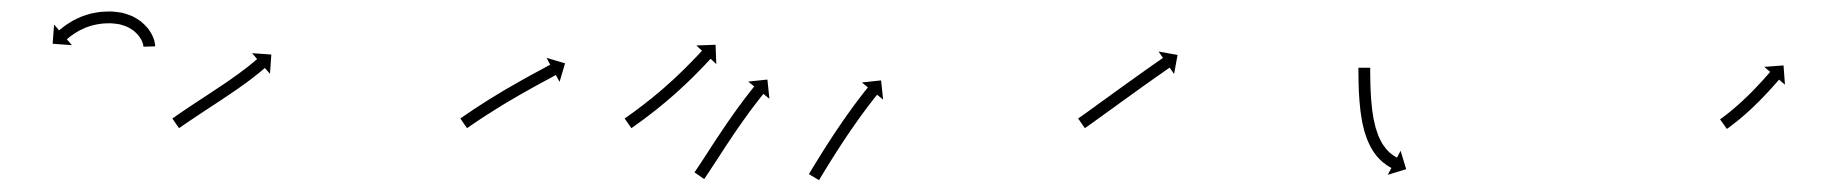

<svg xmlns="http://www.w3.org/2000/svg" viewBox="-20 -286 3117 326"><path d="M223.4 -208.4C223.5 -207.8 223.5 -207.3 223.5 -206.7L243.5 -207.3C243.5 -208.1 243.4 -208.9 243.4 -209.7C243.4 -209.7 243.4 -209.8 243.4 -210C243.3 -210.1 243.3 -210.2 243.3 -210.2C243 -212.5 242.6 -214.8 242 -217.1C242 -217.1 241.9 -217.2 241.9 -217.4C241.9 -217.5 241.8 -217.7 241.8 -217.7C240.8 -220.9 239.5 -224 238 -227.1C238 -227.1 238 -227.2 237.9 -227.4C237.8 -227.5 237.7 -227.7 237.7 -227.7C235.6 -231.4 233.3 -235 230.7 -238.4C230.7 -238.4 230.6 -238.5 230.5 -238.6C230.4 -238.8 230.2 -238.9 230.2 -238.9C226.9 -242.7 223.3 -246.2 219.5 -249.4C219.5 -249.4 219.4 -249.5 219.2 -249.6C219.1 -249.7 218.9 -249.9 218.9 -249.9C214.4 -253.1 209.7 -255.9 204.7 -258.5C204.7 -258.5 204.6 -258.5 204.4 -258.6C204.2 -258.7 204 -258.8 204 -258.8C198.6 -261 193.1 -262.8 187.4 -264.3C187.4 -264.3 187.2 -264.3 187.1 -264.3C186.9 -264.4 186.7 -264.4 186.7 -264.4C180.9 -265.5 175 -266.1 169.1 -266.5C169.1 -266.5 168.9 -266.5 168.8 -266.5C168.7 -266.5 168.6 -266.5 168.6 -266.5C162.7 -266.5 156.9 -266.3 151.1 -265.8C151.1 -265.8 151 -265.8 150.9 -265.8C150.8 -265.8 150.7 -265.8 150.7 -265.8C145.1 -265.1 139.5 -264.1 133.9 -262.8C133.9 -262.8 133.8 -262.8 133.7 -262.8C133.6 -262.7 133.5 -262.7 133.5 -262.7C128.4 -261.3 123.3 -259.7 118.4 -257.8C118.4 -257.8 118.3 -257.8 118.2 -257.8C118.1 -257.7 118 -257.7 118 -257.7C113.6 -255.8 109.3 -253.8 105.1 -251.6C105.1 -251.6 105 -251.6 104.9 -251.5C104.8 -251.5 104.8 -251.5 104.8 -251.5C101.3 -249.5 97.9 -247.4 94.5 -245.2C94.5 -245.2 94.4 -245.2 94.4 -245.2C94.3 -245.1 94.3 -245.1 94.3 -245.1C91.8 -243.3 89.3 -241.5 86.8 -239.7C86.8 -239.7 86.8 -239.7 86.7 -239.6C86.7 -239.6 86.7 -239.6 86.7 -239.6C85.1 -238.3 83.6 -237.1 82.1 -235.8C82.1 -235.8 82.1 -235.8 82 -235.8C82 -235.8 82 -235.8 82 -235.8C81.5 -235.3 81 -234.9 80.4 -234.5L71.8 -244.4L69.4 -211.7L102.1 -209.3L93.5 -219.3C94 -219.7 94.5 -220.2 95 -220.6C95 -220.6 95 -220.6 94.9 -220.5C94.9 -220.5 94.9 -220.5 94.9 -220.5C96.3 -221.7 97.7 -222.8 99.1 -223.9C99.1 -223.9 99 -223.9 99 -223.8C99 -223.8 98.9 -223.8 98.9 -223.8C101.1 -225.5 103.4 -227.1 105.7 -228.6C105.7 -228.6 105.6 -228.6 105.6 -228.6C105.5 -228.5 105.4 -228.5 105.4 -228.5C108.4 -230.4 111.5 -232.3 114.6 -234.1C114.6 -234.1 114.5 -234 114.5 -234C114.4 -233.9 114.3 -233.9 114.3 -233.9C118 -235.8 121.9 -237.6 125.8 -239.3C125.8 -239.3 125.7 -239.2 125.6 -239.2C125.5 -239.1 125.4 -239.1 125.4 -239.1C129.8 -240.8 134.3 -242.2 138.8 -243.4C138.8 -243.4 138.7 -243.4 138.6 -243.4C138.5 -243.4 138.3 -243.3 138.3 -243.3C143.3 -244.4 148.2 -245.3 153.2 -245.9C153.2 -245.9 153.1 -245.9 153 -245.9C152.9 -245.9 152.8 -245.9 152.8 -245.9C158 -246.3 163.2 -246.5 168.4 -246.5C168.4 -246.5 168.3 -246.5 168.2 -246.5C168.1 -246.5 167.9 -246.5 167.9 -246.5C173 -246.2 178.1 -245.6 183.2 -244.7C183.2 -244.7 183 -244.8 182.8 -244.8C182.7 -244.8 182.5 -244.9 182.5 -244.9C187.2 -243.7 191.9 -242.2 196.4 -240.3C196.4 -240.3 196.2 -240.4 196 -240.5C195.9 -240.5 195.7 -240.6 195.7 -240.6C199.7 -238.6 203.6 -236.3 207.2 -233.6C207.2 -233.6 207.1 -233.7 206.9 -233.9C206.8 -234 206.6 -234.1 206.6 -234.1C209.7 -231.5 212.6 -228.7 215.2 -225.7C215.2 -225.7 215.1 -225.9 215 -226C214.9 -226.2 214.7 -226.3 214.7 -226.3C216.8 -223.6 218.6 -220.8 220.3 -217.9C220.3 -217.9 220.2 -218.1 220.1 -218.2C220 -218.4 220 -218.5 220 -218.5C221 -216.3 222 -213.9 222.8 -211.6C222.8 -211.6 222.7 -211.7 222.7 -211.9C222.6 -212 222.6 -212.2 222.6 -212.2C223 -210.8 223.3 -209.3 223.5 -207.8C223.5 -207.8 223.5 -208 223.4 -208.1C223.4 -208.2 223.4 -208.4 223.4 -208.4Z M274.2 -85.9C273.7 -85.6 273.1 -85.2 272.6 -84.8L284 -68.4C284.5 -68.8 285.1 -69.1 285.6 -69.5C287.1 -70.6 288.7 -71.6 290.2 -72.7L290.2 -72.7L290.2 -72.7C292.6 -74.3 295 -76 297.4 -77.6L297.4 -77.6L297.4 -77.6C300.5 -79.7 303.6 -81.8 306.7 -83.9L306.7 -83.9L306.7 -83.9C310.4 -86.4 314.1 -88.8 317.8 -91.3L317.8 -91.3L317.8 -91.3C321.9 -94 326.1 -96.8 330.2 -99.5C334.7 -102.4 339.1 -105.4 343.6 -108.3C348.2 -111.3 352.8 -114.4 357.4 -117.4L357.4 -117.4L357.4 -117.4C362 -120.5 366.6 -123.6 371.2 -126.7L371.2 -126.7L371.2 -126.7C375.6 -129.7 380.1 -132.7 384.5 -135.8C384.5 -135.8 384.5 -135.8 384.5 -135.8C384.5 -135.8 384.5 -135.8 384.5 -135.8C388.6 -138.7 392.7 -141.6 396.8 -144.6C396.8 -144.6 396.8 -144.6 396.8 -144.6C396.8 -144.6 396.9 -144.6 396.9 -144.6C400.5 -147.3 404.1 -150 407.7 -152.7C407.7 -152.7 407.7 -152.7 407.8 -152.8C407.8 -152.8 407.8 -152.8 407.8 -152.8C410.8 -155.1 413.8 -157.5 416.8 -159.9C416.8 -159.9 416.9 -159.9 416.9 -159.9C416.9 -159.9 416.9 -159.9 416.9 -159.9C419.2 -161.8 421.5 -163.6 423.8 -165.5C423.8 -165.5 423.8 -165.6 423.8 -165.6C423.8 -165.6 423.8 -165.6 423.8 -165.6C425.3 -166.8 426.7 -168 428.2 -169.3L428.2 -169.3L428.2 -169.3C428.7 -169.8 429.2 -170.2 429.7 -170.6L438.4 -160.7L440.7 -193.4L408 -195.7L416.6 -185.7C416.1 -185.3 415.6 -184.9 415.1 -184.4L415.1 -184.4L415.1 -184.5C413.7 -183.3 412.3 -182.1 410.9 -180.9C410.9 -180.9 410.9 -180.9 411 -180.9C411 -180.9 411 -180.9 411 -180.9C408.8 -179.1 406.6 -177.3 404.3 -175.5C404.3 -175.5 404.3 -175.5 404.4 -175.5C404.4 -175.5 404.4 -175.5 404.4 -175.5C401.5 -173.2 398.5 -170.9 395.6 -168.6C395.6 -168.6 395.6 -168.6 395.6 -168.6C395.6 -168.7 395.6 -168.7 395.6 -168.7C392.1 -166 388.6 -163.4 385 -160.7C385 -160.7 385 -160.8 385.1 -160.8C385.1 -160.8 385.1 -160.8 385.1 -160.8C381.1 -157.9 377 -155 373 -152.2C373 -152.2 373 -152.2 373 -152.2C373 -152.2 373.1 -152.2 373.1 -152.2C368.7 -149.2 364.3 -146.2 360 -143.2L360 -143.2L360 -143.2C355.4 -140.2 350.9 -137.1 346.3 -134.1L346.3 -134.1L346.3 -134.1C341.8 -131.1 337.2 -128 332.6 -125C328.1 -122.1 323.7 -119.2 319.2 -116.2C315.1 -113.5 310.9 -110.7 306.7 -108L306.7 -108L306.7 -108C303 -105.5 299.3 -103 295.5 -100.5L295.5 -100.5L295.5 -100.5C292.4 -98.4 289.2 -96.2 286.1 -94.1L286.1 -94.1L286.1 -94.1C283.7 -92.5 281.3 -90.8 278.9 -89.2L278.9 -89.2L278.9 -89.1C277.3 -88.1 275.8 -87 274.2 -85.9Z M763.2 -85.9C762.7 -85.6 762.1 -85.2 761.6 -84.8L773 -68.4C773.5 -68.8 774.1 -69.1 774.6 -69.5L774.6 -69.5L774.6 -69.5C776.1 -70.6 777.7 -71.6 779.2 -72.7L779.2 -72.7L779.2 -72.7C781.6 -74.3 784 -75.9 786.4 -77.6L786.3 -77.6L786.3 -77.5C789.4 -79.6 792.6 -81.7 795.7 -83.8L795.7 -83.8L795.7 -83.8C799.4 -86.2 803.1 -88.6 806.8 -91.1L806.8 -91L806.8 -91C810.9 -93.7 815.1 -96.4 819.3 -99L819.3 -99L819.3 -99C823.8 -101.8 828.3 -104.6 832.8 -107.3L832.8 -107.3L832.7 -107.3C837.4 -110.2 842.1 -113 846.8 -115.8L846.8 -115.7L846.8 -115.7C851.5 -118.5 856.2 -121.3 861 -124L861 -124L860.9 -124C865.5 -126.6 870.2 -129.2 874.8 -131.8L874.8 -131.8L874.8 -131.8C879.1 -134.3 883.4 -136.7 887.8 -139.1L887.8 -139.1L887.8 -139.1C891.7 -141.2 895.6 -143.3 899.5 -145.5L899.5 -145.5L899.5 -145.5C902.8 -147.3 906.1 -149.1 909.4 -150.8C912 -152.2 914.5 -153.6 917.1 -155C918.7 -155.9 920.4 -156.8 922 -157.7C922.6 -158 923.2 -158.3 923.8 -158.6L930.1 -147L939.4 -178.5L908 -187.8L914.2 -176.2C913.7 -175.9 913.1 -175.6 912.5 -175.3C910.9 -174.4 909.2 -173.5 907.6 -172.6C905 -171.2 902.4 -169.8 899.9 -168.4C896.6 -166.6 893.2 -164.8 889.9 -163L889.9 -163L889.9 -163C886 -160.9 882.1 -158.7 878.1 -156.6L878.1 -156.6L878.1 -156.6C873.7 -154.2 869.4 -151.7 865 -149.3L865 -149.3L865 -149.3C860.3 -146.6 855.7 -144 851 -141.3L851 -141.3L851 -141.3C846.2 -138.6 841.4 -135.8 836.6 -133L836.6 -133L836.6 -133C831.9 -130.1 827.1 -127.3 822.4 -124.4L822.4 -124.4L822.4 -124.4C817.8 -121.6 813.2 -118.8 808.7 -116L808.7 -115.9L808.6 -115.9C804.4 -113.3 800.2 -110.6 796 -107.9L795.9 -107.9L795.9 -107.8C792.2 -105.4 788.4 -102.9 784.6 -100.5L784.6 -100.5L784.6 -100.5C781.5 -98.4 778.3 -96.2 775.2 -94.1L775.1 -94.1L775.1 -94.1C772.7 -92.5 770.3 -90.8 767.9 -89.2L767.9 -89.2L767.9 -89.2C766.3 -88.1 764.8 -87 763.2 -85.9L763.2 -85.9Z M1042.2 -85.9C1041.6 -85.5 1041.1 -85.2 1040.6 -84.8L1052 -68.4C1052.6 -68.8 1053.1 -69.2 1053.6 -69.5L1053.7 -69.5L1053.7 -69.5C1055.2 -70.6 1056.7 -71.7 1058.3 -72.8L1058.3 -72.8L1058.3 -72.8C1060.7 -74.5 1063.1 -76.2 1065.5 -78L1065.5 -78L1065.5 -78C1068.6 -80.2 1071.6 -82.5 1074.7 -84.7C1074.7 -84.7 1074.7 -84.8 1074.7 -84.8C1074.7 -84.8 1074.7 -84.8 1074.7 -84.8C1078.3 -87.5 1081.9 -90.2 1085.5 -93C1085.5 -93 1085.5 -93 1085.5 -93C1085.5 -93 1085.5 -93 1085.5 -93C1089.5 -96.1 1093.5 -99.2 1097.4 -102.3C1097.4 -102.3 1097.4 -102.4 1097.4 -102.4C1097.4 -102.4 1097.4 -102.4 1097.4 -102.4C1101.6 -105.8 1105.8 -109.2 1109.9 -112.6C1109.9 -112.6 1109.9 -112.6 1109.9 -112.7C1110 -112.7 1110 -112.7 1110 -112.7C1114.2 -116.3 1118.4 -119.9 1122.6 -123.5C1122.6 -123.5 1122.6 -123.5 1122.6 -123.6C1122.7 -123.6 1122.7 -123.6 1122.7 -123.6C1126.8 -127.3 1131 -131 1135.1 -134.7C1135.1 -134.7 1135.1 -134.7 1135.1 -134.7C1135.1 -134.7 1135.1 -134.8 1135.1 -134.8C1139.1 -138.4 1143 -142.1 1146.9 -145.8C1146.9 -145.8 1146.9 -145.8 1146.9 -145.8C1146.9 -145.8 1147 -145.8 1147 -145.8C1150.6 -149.3 1154.2 -152.8 1157.8 -156.4C1157.8 -156.4 1157.8 -156.4 1157.8 -156.4C1157.8 -156.4 1157.8 -156.4 1157.8 -156.4C1161 -159.6 1164.2 -162.8 1167.3 -166L1167.3 -166L1167.3 -166C1170 -168.7 1172.6 -171.5 1175.3 -174.2L1175.3 -174.2L1175.3 -174.2C1177.3 -176.4 1179.3 -178.5 1181.3 -180.6L1181.3 -180.6L1181.3 -180.6C1182.6 -182 1183.9 -183.4 1185.2 -184.8C1185.7 -185.3 1186.1 -185.7 1186.6 -186.2L1196.2 -177.2L1195 -210L1162.3 -208.8L1171.9 -199.9C1171.5 -199.4 1171 -198.9 1170.6 -198.4C1169.3 -197 1168 -195.7 1166.8 -194.3L1166.8 -194.3L1166.8 -194.3C1164.8 -192.2 1162.8 -190.1 1160.8 -188L1160.8 -188L1160.8 -188.1C1158.2 -185.3 1155.6 -182.7 1153 -180L1153 -180L1153 -180C1149.9 -176.8 1146.8 -173.7 1143.7 -170.6C1143.7 -170.6 1143.7 -170.6 1143.7 -170.6C1143.7 -170.6 1143.7 -170.6 1143.7 -170.6C1140.2 -167.1 1136.6 -163.7 1133.1 -160.2C1133.1 -160.2 1133.1 -160.3 1133.1 -160.3C1133.1 -160.3 1133.1 -160.3 1133.1 -160.3C1129.3 -156.6 1125.4 -153 1121.6 -149.4C1121.6 -149.4 1121.6 -149.5 1121.6 -149.5C1121.6 -149.5 1121.6 -149.5 1121.6 -149.5C1117.6 -145.8 1113.5 -142.2 1109.4 -138.6C1109.4 -138.6 1109.4 -138.6 1109.4 -138.6C1109.5 -138.6 1109.5 -138.6 1109.5 -138.6C1105.4 -135 1101.2 -131.5 1097.1 -127.9C1097.1 -127.9 1097.1 -128 1097.1 -128C1097.1 -128 1097.1 -128 1097.1 -128C1093 -124.6 1089 -121.3 1084.9 -117.9C1084.9 -117.9 1084.9 -117.9 1084.9 -117.9C1084.9 -118 1084.9 -118 1084.9 -118C1081 -114.9 1077.2 -111.8 1073.3 -108.8C1073.3 -108.8 1073.3 -108.8 1073.3 -108.8C1073.3 -108.8 1073.3 -108.8 1073.3 -108.8C1069.8 -106.1 1066.3 -103.4 1062.7 -100.8C1062.7 -100.8 1062.7 -100.8 1062.7 -100.8C1062.8 -100.8 1062.8 -100.8 1062.8 -100.8C1059.8 -98.6 1056.7 -96.3 1053.7 -94.1L1053.7 -94.2L1053.8 -94.2C1051.4 -92.5 1049.1 -90.8 1046.7 -89.1L1046.7 -89.1L1046.7 -89.1C1045.2 -88.1 1043.7 -87 1042.2 -85.9L1042.2 -85.9ZM1160.3 5C1159.9 5.5 1159.6 6 1159.2 6.6L1175.6 18C1176 17.4 1176.4 16.9 1176.8 16.3L1176.8 16.3L1176.8 16.3C1177.9 14.8 1178.9 13.2 1180 11.6L1180 11.6L1180 11.6C1181.6 9.2 1183.3 6.7 1184.9 4.3L1184.9 4.3L1184.9 4.2C1187 1.1 1189.1 -2.1 1191.1 -5.3L1191.1 -5.3L1191.1 -5.3C1193.6 -9 1196 -12.8 1198.5 -16.5C1201.2 -20.7 1203.9 -24.9 1206.6 -29L1206.6 -29L1206.6 -29C1209.5 -33.5 1212.4 -37.9 1215.3 -42.4L1215.3 -42.3L1215.3 -42.3C1218.4 -46.9 1221.4 -51.5 1224.5 -56L1224.4 -56L1224.4 -56C1227.5 -60.5 1230.6 -65 1233.7 -69.5L1233.7 -69.5L1233.7 -69.5C1236.7 -73.8 1239.7 -78.2 1242.8 -82.5L1242.8 -82.5L1242.8 -82.5C1245.7 -86.5 1248.6 -90.5 1251.5 -94.5L1251.5 -94.5L1251.4 -94.5C1254.1 -98 1256.7 -101.6 1259.4 -105.1L1259.4 -105.1L1259.4 -105.1C1261.6 -108.1 1263.9 -111 1266.2 -114L1266.2 -114L1266.2 -114C1267.9 -116.3 1269.7 -118.5 1271.5 -120.8L1271.5 -120.8L1271.5 -120.8C1272.6 -122.2 1273.8 -123.7 1275 -125.1L1275 -125.1L1274.9 -125.1C1275.4 -125.6 1275.8 -126.1 1276.2 -126.6L1286.4 -118.3L1283 -150.9L1250.4 -147.5L1260.6 -139.2C1260.2 -138.7 1259.8 -138.2 1259.4 -137.7L1259.4 -137.6L1259.4 -137.6C1258.2 -136.2 1257 -134.7 1255.8 -133.2L1255.8 -133.2L1255.8 -133.2C1254 -130.9 1252.2 -128.6 1250.4 -126.3L1250.4 -126.3L1250.4 -126.2C1248 -123.2 1245.7 -120.2 1243.4 -117.2L1243.4 -117.2L1243.4 -117.2C1240.7 -113.6 1238 -110 1235.4 -106.3L1235.3 -106.3L1235.3 -106.3C1232.4 -102.3 1229.4 -98.2 1226.5 -94.1L1226.5 -94.1L1226.5 -94.1C1223.4 -89.7 1220.3 -85.3 1217.3 -80.9L1217.2 -80.9L1217.2 -80.9C1214.1 -76.3 1211 -71.8 1207.9 -67.2L1207.9 -67.2L1207.9 -67.2C1204.8 -62.6 1201.7 -58 1198.7 -53.4L1198.7 -53.4L1198.6 -53.4C1195.7 -48.9 1192.8 -44.4 1189.8 -40L1189.8 -40L1189.8 -40C1187.1 -35.8 1184.4 -31.6 1181.7 -27.4C1179.2 -23.7 1176.8 -19.9 1174.4 -16.2L1174.4 -16.2L1174.4 -16.2C1172.3 -13 1170.3 -9.9 1168.2 -6.8L1168.2 -6.8L1168.2 -6.8C1166.6 -4.4 1165 -2 1163.4 0.4L1163.4 0.4L1163.4 0.4C1162.4 1.9 1161.4 3.5 1160.3 5L1160.3 5ZM1354.5 8C1354.2 8.5 1353.8 9.1 1353.5 9.7L1370.7 19.9C1371 19.4 1371.3 18.8 1371.7 18.2C1372.6 16.6 1373.6 15 1374.5 13.4L1374.5 13.4L1374.5 13.4C1376 10.9 1377.5 8.5 1379 6L1379 6L1379 6C1381 2.8 1382.9 -0.4 1384.9 -3.6L1384.9 -3.6L1384.9 -3.6C1387.2 -7.4 1389.6 -11.2 1391.9 -14.9L1391.9 -14.9L1391.9 -14.9C1394.6 -19.1 1397.2 -23.3 1399.9 -27.5L1399.9 -27.5L1399.9 -27.5C1402.7 -31.9 1405.6 -36.4 1408.5 -40.8L1408.5 -40.8L1408.5 -40.8C1411.5 -45.4 1414.5 -49.9 1417.6 -54.5L1417.6 -54.5L1417.5 -54.4C1420.6 -59 1423.7 -63.5 1426.8 -68L1426.8 -68L1426.8 -68C1429.8 -72.3 1432.8 -76.7 1435.9 -81L1435.9 -81L1435.8 -80.9C1438.7 -85 1441.6 -89 1444.5 -93L1444.5 -93L1444.5 -92.9C1447.1 -96.5 1449.8 -100.1 1452.4 -103.6L1452.4 -103.6L1452.4 -103.6C1454.7 -106.6 1456.9 -109.5 1459.2 -112.5L1459.2 -112.5L1459.2 -112.5C1461 -114.8 1462.8 -117 1464.5 -119.3L1464.5 -119.3L1464.5 -119.3C1465.7 -120.7 1466.8 -122.2 1468 -123.6L1468 -123.6L1468 -123.6C1468.4 -124.1 1468.8 -124.6 1469.2 -125.2L1479.5 -116.9L1476 -149.5L1443.4 -146L1453.6 -137.7C1453.2 -137.2 1452.8 -136.7 1452.4 -136.1L1452.4 -136.1L1452.4 -136.1C1451.2 -134.7 1450 -133.2 1448.9 -131.7L1448.8 -131.7L1448.8 -131.7C1447 -129.4 1445.2 -127.1 1443.4 -124.7L1443.4 -124.7L1443.4 -124.7C1441.1 -121.7 1438.8 -118.7 1436.5 -115.7L1436.5 -115.6L1436.4 -115.6C1433.8 -112 1431.1 -108.4 1428.4 -104.8L1428.4 -104.8L1428.4 -104.8C1425.4 -100.7 1422.5 -96.7 1419.6 -92.6L1419.6 -92.6L1419.5 -92.5C1416.5 -88.2 1413.4 -83.8 1410.3 -79.4L1410.3 -79.4L1410.3 -79.3C1407.2 -74.8 1404.1 -70.2 1401 -65.6L1401 -65.6L1400.9 -65.6C1397.9 -61 1394.8 -56.4 1391.8 -51.8L1391.8 -51.8L1391.8 -51.7C1388.8 -47.3 1385.9 -42.8 1383 -38.3L1383 -38.2L1383 -38.2C1380.3 -34 1377.7 -29.8 1375 -25.6L1375 -25.5L1375 -25.5C1372.6 -21.7 1370.2 -17.9 1367.9 -14.1L1367.9 -14.1L1367.9 -14.1C1365.9 -10.9 1363.9 -7.6 1361.9 -4.4L1361.9 -4.4L1361.9 -4.4C1360.4 -1.9 1358.9 0.6 1357.4 3.1L1357.4 3.1L1357.4 3.1C1356.4 4.7 1355.5 6.3 1354.5 8Z M1812.2 -85.9C1811.7 -85.6 1811.1 -85.2 1810.6 -84.8L1822 -68.4C1822.5 -68.8 1823.1 -69.1 1823.6 -69.5L1823.6 -69.5L1823.6 -69.5C1825.2 -70.6 1826.7 -71.7 1828.3 -72.8L1828.3 -72.8L1828.3 -72.8C1830.7 -74.5 1833.1 -76.2 1835.4 -77.9L1835.4 -77.9L1835.5 -77.9C1838.5 -80.1 1841.6 -82.3 1844.7 -84.5C1848.3 -87.1 1851.9 -89.7 1855.5 -92.4C1859.6 -95.3 1863.6 -98.2 1867.7 -101.1C1872 -104.3 1876.3 -107.4 1880.6 -110.5C1885.1 -113.7 1889.5 -116.9 1894 -120.1C1898.4 -123.4 1902.9 -126.6 1907.4 -129.8C1911.7 -132.9 1916 -136 1920.4 -139.1C1924.4 -141.9 1928.5 -144.8 1932.5 -147.7C1936.1 -150.3 1939.8 -152.9 1943.4 -155.4C1946.5 -157.6 1949.6 -159.8 1952.7 -161.9C1955 -163.6 1957.4 -165.2 1959.8 -166.9C1961.3 -168 1962.9 -169 1964.4 -170.1C1964.9 -170.5 1965.5 -170.9 1966 -171.2L1973.5 -160.4L1979.4 -192.7L1947.1 -198.5L1954.6 -187.7C1954.1 -187.3 1953.5 -186.9 1953 -186.5C1951.4 -185.5 1949.9 -184.4 1948.4 -183.3C1946 -181.6 1943.6 -180 1941.2 -178.3C1938.1 -176.1 1935 -174 1931.9 -171.8C1928.2 -169.2 1924.6 -166.6 1920.9 -164C1916.9 -161.1 1912.8 -158.2 1908.7 -155.3C1904.4 -152.2 1900.1 -149.1 1895.7 -146C1891.2 -142.8 1886.8 -139.6 1882.3 -136.4C1877.8 -133.2 1873.4 -129.9 1868.9 -126.7C1864.6 -123.6 1860.3 -120.5 1855.9 -117.3C1851.9 -114.4 1847.9 -111.5 1843.8 -108.6C1840.2 -106 1836.6 -103.3 1833 -100.7C1829.9 -98.5 1826.9 -96.3 1823.8 -94.1L1823.8 -94.2L1823.8 -94.2C1821.5 -92.5 1819.1 -90.8 1816.7 -89.1L1816.7 -89.1L1816.7 -89.1C1815.2 -88.1 1813.7 -87 1812.2 -85.9L1812.2 -85.9Z M2306.5 -169C2306.5 -169.7 2306.5 -170.3 2306.5 -171L2286.5 -171C2286.5 -170.3 2286.5 -169.7 2286.5 -169C2286.5 -167.1 2286.5 -165.2 2286.5 -163.3L2286.5 -163.3L2286.5 -163.3C2286.5 -160.4 2286.6 -157.5 2286.6 -154.5L2286.6 -154.5L2286.6 -154.5C2286.7 -150.7 2286.7 -146.9 2286.8 -143.1C2286.8 -143.1 2286.8 -143.1 2286.8 -143.1C2286.8 -143 2286.8 -143 2286.8 -143C2287 -138.5 2287.1 -134 2287.3 -129.5C2287.3 -129.5 2287.3 -129.5 2287.3 -129.5C2287.3 -129.4 2287.3 -129.4 2287.3 -129.4C2287.6 -124.4 2287.9 -119.3 2288.3 -114.3C2288.3 -114.3 2288.3 -114.2 2288.3 -114.2C2288.3 -114.2 2288.3 -114.2 2288.3 -114.2C2288.7 -108.7 2289.3 -103.3 2289.9 -97.9C2289.9 -97.9 2289.9 -97.9 2289.9 -97.8C2289.9 -97.8 2289.9 -97.8 2289.9 -97.8C2290.7 -92.2 2291.5 -86.6 2292.5 -81C2292.5 -81 2292.5 -80.9 2292.5 -80.9C2292.5 -80.8 2292.5 -80.8 2292.5 -80.8C2293.7 -75.2 2294.9 -69.6 2296.4 -64.1C2296.4 -64.1 2296.4 -64 2296.4 -63.9C2296.5 -63.8 2296.5 -63.7 2296.5 -63.7C2298.1 -58.4 2299.9 -53.1 2301.9 -47.8C2301.9 -47.8 2301.9 -47.7 2302 -47.6C2302 -47.5 2302.1 -47.4 2302.1 -47.4C2304.2 -42.5 2306.5 -37.7 2309.1 -33.1C2309.1 -33.1 2309.2 -33 2309.3 -32.9C2309.3 -32.7 2309.4 -32.6 2309.4 -32.6C2312 -28.5 2314.8 -24.5 2317.8 -20.7C2317.8 -20.7 2317.9 -20.6 2318 -20.5C2318.1 -20.4 2318.2 -20.3 2318.2 -20.3C2320.9 -17.2 2323.8 -14.2 2326.9 -11.4C2326.9 -11.4 2327 -11.4 2327.1 -11.3C2327.1 -11.2 2327.2 -11.1 2327.2 -11.1C2329.7 -9.1 2332.3 -7.1 2334.9 -5.3C2334.9 -5.3 2335 -5.2 2335 -5.2C2335.1 -5.1 2335.2 -5.1 2335.2 -5.1C2336.9 -4 2338.7 -2.9 2340.5 -1.9C2340.5 -1.9 2340.5 -1.8 2340.5 -1.8C2340.6 -1.8 2340.6 -1.8 2340.6 -1.8C2341.2 -1.4 2341.9 -1.1 2342.5 -0.8L2336.3 10.8L2367.6 1.3L2358.1 -30L2351.9 -18.4C2351.3 -18.7 2350.8 -19 2350.2 -19.3C2350.2 -19.3 2350.3 -19.3 2350.3 -19.3C2350.3 -19.3 2350.4 -19.2 2350.4 -19.2C2348.9 -20.1 2347.4 -21 2346 -21.9C2346 -21.9 2346.1 -21.9 2346.1 -21.8C2346.2 -21.8 2346.3 -21.7 2346.3 -21.7C2344.1 -23.2 2342 -24.9 2340 -26.5C2340 -26.5 2340.1 -26.5 2340.2 -26.4C2340.2 -26.3 2340.3 -26.2 2340.3 -26.2C2337.8 -28.5 2335.4 -31 2333.1 -33.6C2333.1 -33.6 2333.2 -33.5 2333.3 -33.4C2333.4 -33.3 2333.5 -33.2 2333.5 -33.2C2330.9 -36.4 2328.5 -39.8 2326.3 -43.3C2326.3 -43.3 2326.4 -43.2 2326.5 -43.1C2326.5 -42.9 2326.6 -42.8 2326.6 -42.8C2324.3 -46.9 2322.3 -51.1 2320.4 -55.4C2320.4 -55.4 2320.4 -55.3 2320.5 -55.2C2320.5 -55.1 2320.5 -55 2320.5 -55C2318.7 -59.8 2317.1 -64.6 2315.6 -69.5C2315.6 -69.5 2315.7 -69.4 2315.7 -69.3C2315.7 -69.2 2315.7 -69.1 2315.7 -69.1C2314.4 -74.3 2313.2 -79.5 2312.1 -84.7C2312.1 -84.7 2312.2 -84.6 2312.2 -84.6C2312.2 -84.5 2312.2 -84.4 2312.2 -84.4C2311.3 -89.7 2310.5 -95.1 2309.7 -100.4C2309.7 -100.4 2309.8 -100.3 2309.8 -100.3C2309.8 -100.2 2309.8 -100.2 2309.8 -100.2C2309.2 -105.4 2308.7 -110.6 2308.2 -115.8C2308.2 -115.8 2308.2 -115.8 2308.2 -115.8C2308.2 -115.7 2308.2 -115.7 2308.2 -115.7C2307.9 -120.6 2307.6 -125.5 2307.3 -130.5C2307.3 -130.5 2307.3 -130.4 2307.3 -130.4C2307.3 -130.4 2307.3 -130.4 2307.3 -130.4C2307.1 -134.8 2307 -139.2 2306.8 -143.6C2306.8 -143.6 2306.8 -143.6 2306.8 -143.6C2306.8 -143.6 2306.8 -143.6 2306.8 -143.6C2306.7 -147.3 2306.7 -151.1 2306.6 -154.8L2306.6 -154.8L2306.6 -154.8C2306.6 -157.7 2306.5 -160.6 2306.5 -163.5L2306.5 -163.4L2306.5 -163.4C2306.5 -165.3 2306.5 -167.2 2306.5 -169Z M2901.6 -84.2C2901.2 -83.9 2900.8 -83.7 2900.5 -83.4L2912.1 -67.1C2912.5 -67.4 2912.8 -67.6 2913.2 -67.9L2913.2 -67.9L2913.2 -67.9C2914.3 -68.7 2915.3 -69.4 2916.4 -70.2L2916.4 -70.2L2916.4 -70.2C2918 -71.4 2919.6 -72.6 2921.2 -73.8C2921.2 -73.8 2921.2 -73.8 2921.3 -73.9C2921.3 -73.9 2921.3 -73.9 2921.3 -73.9C2923.3 -75.5 2925.4 -77.1 2927.4 -78.7C2927.4 -78.7 2927.5 -78.7 2927.5 -78.7C2927.5 -78.7 2927.5 -78.7 2927.5 -78.7C2929.9 -80.6 2932.3 -82.6 2934.7 -84.5C2934.7 -84.5 2934.7 -84.6 2934.7 -84.6C2934.7 -84.6 2934.7 -84.6 2934.7 -84.6C2937.3 -86.8 2939.9 -89 2942.5 -91.3C2942.5 -91.3 2942.5 -91.3 2942.6 -91.3C2942.6 -91.3 2942.6 -91.3 2942.6 -91.3C2945.3 -93.8 2948.1 -96.2 2950.8 -98.7C2950.8 -98.7 2950.8 -98.7 2950.8 -98.7C2950.8 -98.7 2950.8 -98.7 2950.8 -98.7C2953.6 -101.3 2956.3 -103.9 2959.1 -106.5C2959.1 -106.5 2959.1 -106.5 2959.1 -106.5C2959.1 -106.5 2959.1 -106.6 2959.1 -106.6C2961.8 -109.2 2964.5 -111.8 2967.2 -114.5C2967.2 -114.5 2967.2 -114.5 2967.2 -114.5C2967.2 -114.5 2967.2 -114.5 2967.2 -114.5C2969.8 -117.1 2972.3 -119.7 2974.9 -122.4C2974.9 -122.4 2974.9 -122.4 2974.9 -122.4C2974.9 -122.4 2974.9 -122.4 2974.9 -122.4C2977.3 -124.9 2979.6 -127.3 2981.9 -129.8L2981.9 -129.8L2982 -129.9C2984 -132.1 2986.1 -134.3 2988.1 -136.6L2988.2 -136.6L2988.2 -136.6C2989.9 -138.5 2991.6 -140.5 2993.3 -142.4L2993.3 -142.4L2993.3 -142.4C2994.7 -143.9 2996 -145.4 2997.3 -146.9L2997.3 -146.9L2997.3 -146.9C2998.1 -147.8 2999 -148.8 2999.8 -149.8L2999.8 -149.8L2999.8 -149.8C3000.1 -150.1 3000.4 -150.5 3000.7 -150.8L3010.7 -142.2L3008.3 -174.9L2975.6 -172.5L2985.6 -163.9C2985.3 -163.6 2985 -163.2 2984.7 -162.9L2984.7 -162.9L2984.7 -162.9C2983.9 -161.9 2983.1 -161 2982.2 -160L2982.2 -160L2982.3 -160.1C2981 -158.6 2979.7 -157.1 2978.4 -155.7L2978.4 -155.7L2978.4 -155.7C2976.7 -153.8 2975 -151.9 2973.3 -150L2973.3 -150L2973.4 -150.1C2971.3 -147.8 2969.3 -145.6 2967.3 -143.5L2967.3 -143.5L2967.3 -143.5C2965 -141 2962.7 -138.6 2960.4 -136.2C2960.4 -136.2 2960.4 -136.2 2960.5 -136.2C2960.5 -136.2 2960.5 -136.2 2960.5 -136.2C2958 -133.7 2955.5 -131.1 2953 -128.6C2953 -128.6 2953 -128.6 2953 -128.6C2953 -128.6 2953 -128.6 2953 -128.6C2950.4 -126 2947.8 -123.5 2945.2 -120.9C2945.2 -120.9 2945.2 -120.9 2945.2 -120.9C2945.2 -120.9 2945.2 -121 2945.2 -121C2942.6 -118.4 2939.9 -115.9 2937.2 -113.4C2937.2 -113.4 2937.2 -113.4 2937.2 -113.4C2937.3 -113.4 2937.3 -113.5 2937.3 -113.5C2934.6 -111.1 2932 -108.7 2929.3 -106.3C2929.3 -106.3 2929.4 -106.3 2929.4 -106.4C2929.4 -106.4 2929.4 -106.4 2929.4 -106.4C2926.9 -104.2 2924.4 -102 2921.8 -99.9C2921.8 -99.9 2921.8 -99.9 2921.9 -99.9C2921.9 -99.9 2921.9 -100 2921.9 -100C2919.6 -98.1 2917.3 -96.2 2915 -94.3C2915 -94.3 2915 -94.3 2915 -94.3C2915 -94.4 2915 -94.4 2915 -94.4C2913.1 -92.8 2911.1 -91.3 2909.1 -89.7C2909.1 -89.7 2909.1 -89.8 2909.1 -89.8C2909.2 -89.8 2909.2 -89.8 2909.2 -89.8C2907.6 -88.6 2906.1 -87.5 2904.5 -86.3L2904.5 -86.3L2904.6 -86.3C2903.6 -85.6 2902.6 -84.9 2901.5 -84.2L2901.6 -84.2Z"/></svg>

Font: FRB American Cursive Just Arrows Extralight
Style: Italic
Weight: 200
Italic angle: -25°
Version: Version 2.0;Modular Font Editor K font №1